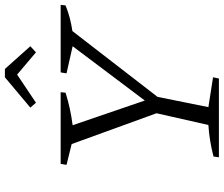

<svg xmlns="http://www.w3.org/2000/svg" viewBox="-85 -830 915 785"><g transform="rotate(-90 372.5 -437.5)"><path d="M122 0 125 -22Q190 -39 254 -43L302 -255L176 -602L91 -623L95 -647H388L386 -627Q323 -607 253 -598L354 -303L576 -598L465 -623L469 -647H745L743 -627Q694 -607 638 -599L369 -251L327 -43L449 -24L444 0ZM483 -875 576 -771 551 -748 460 -825 345 -748 325 -771 449 -875Z"/></g></svg>

Font: Piazzolla Light
Style: Italic
Weight: 300
Italic angle: -11.3°
Designer: Juan Pablo del Peral
Foundry: Huerta Tipografica
Version: Version 1.330